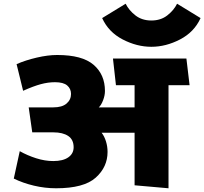

<svg xmlns="http://www.w3.org/2000/svg" viewBox="-20 -994 1096 1030"><path d="M1056 -897Q1022 -822 946 -782.5Q870 -743 792 -743Q714 -743 638 -782.5Q562 -822 528 -897L654 -974Q672 -938 707 -911Q742 -884 792 -884Q842 -884 877 -911Q912 -938 930 -974ZM702 0V-282H525Q540 -263 548.5 -235.5Q557 -208 557 -179Q557 -98 493.5 -41Q430 16 281 16Q221 16 162 2Q103 -12 54 -36L86 -183Q127 -160 174 -145Q221 -130 266 -130Q318 -130 346.5 -150Q375 -170 375 -204Q375 -245 346 -264.5Q317 -284 266 -284H153L134 -418H266Q313 -418 337 -438.5Q361 -459 361 -490Q361 -518 340.5 -535.5Q320 -553 275 -553Q238 -553 199 -542.5Q160 -532 104 -507L69 -650Q117 -671 177 -685Q237 -699 287 -699Q421 -699 482 -646.5Q543 -594 543 -506Q543 -482 533 -456Q523 -430 510 -418H702V-537H602L586 -680H980L997 -537H884V16Z"/></svg>

Font: Palanquin Dark
Style: Bold
Weight: 700
Designer: Pria Ravichandran
Version: Version 1.000